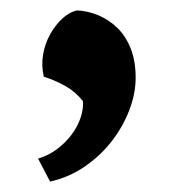

<svg xmlns="http://www.w3.org/2000/svg" viewBox="-20 -173 346 368"><path d="M53 131Q73 125 89 113Q105 101 116.5 86Q128 71 134 54Q140 37 139 21Q125 3 105.5 -8Q86 -19 64 -26Q59 -47 62.5 -68Q66 -89 76 -107Q86 -125 99.5 -137.5Q113 -150 128 -153Q149 -152 169 -143.5Q189 -135 205 -119.5Q221 -104 230.5 -80Q240 -56 240 -24Q240 7 227.5 39Q215 71 193.5 98.5Q172 126 142 146.5Q112 167 76 175Z"/></svg>

Font: PT Serif
Style: Bold
Weight: 700
Designer: A.Korolkova, O.Umpeleva, V.Yefimov
Foundry: ParaType Ltd
Version: Version 1.000W OFL; ttfautohint (v1.6)